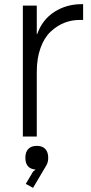

<svg xmlns="http://www.w3.org/2000/svg" viewBox="-20 -657 440 924"><path d="M212 102Q212 124 203 139L139 247L104 228L139 169L151 159Q102 155 102 102Q102 75 116 60Q130 45 157 45Q184 45 198 60Q212 75 212 102ZM380 -637V-561H363Q324 -561 289 -547Q254 -533 223.5 -504.5Q193 -476 175 -426Q157 -376 157 -311V0H90V-630H157V-493H159Q184 -563 242 -600Q300 -637 373 -637Z"/></svg>

Font: Sinkin Sans 300 Light
Style: Regular
Weight: 300
Designer: Keith Bates
Foundry: K-Type
Version: Sinkin Sans (version 1.0)  by Keith Bates   •   © 2014   www